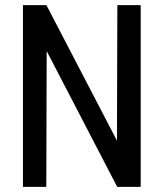

<svg xmlns="http://www.w3.org/2000/svg" viewBox="-20 -731 640 751"><path d="M530.3 0V-710.9H439L437.5 -180.7L161.6 -710.9H69.8V0H161.1L162.6 -531.2L438.5 0Z"/></svg>

Font: RobotoMono Nerd Font
Style: Regular
Weight: 400
Monospace: yes
Designer: Google
Version: Version 3.000;Nerd Fonts 3.2.1